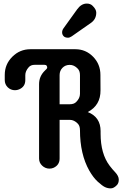

<svg xmlns="http://www.w3.org/2000/svg" viewBox="-20 -941 689 1082"><path d="M474.6 -309.6Q546.9 -281.2 546.9 -202.1V-188Q546.9 -74.2 598.1 -6.8Q613.8 13.7 627.9 28.3Q649.4 50.8 649.4 71.3Q649.4 90.8 638.7 102.1Q621.1 120.6 604 120.6Q586.9 120.6 571.5 113.3Q556.2 106 531 83Q505.9 60.1 483.4 21Q430.7 -72.3 430.7 -207.5Q430.7 -231.4 418.5 -244.1Q397.9 -265.6 373.5 -265.6H315.9V-47.9Q315.9 -10.7 281.2 4.9Q270.5 9.3 258.5 9.3Q246.6 9.3 235.8 4.6Q225.1 0 217.3 -7.8Q200.2 -23.9 200.2 -47.9V-466.8Q200.2 -511.7 233.4 -543.5L242.2 -552.2Q246.1 -556.6 246.1 -561Q246.1 -565.4 242.9 -570.6Q239.7 -575.7 230.5 -575.7H175.3Q153.8 -575.7 142.1 -562.5Q122.6 -540.5 122.6 -517.6V-489.7Q122.6 -451.7 86.9 -437Q76.2 -432.6 64.2 -432.6Q52.2 -432.6 41.7 -437Q31.2 -441.4 23.4 -449.2Q6.8 -465.8 6.8 -489.7V-519Q6.8 -578.6 49.3 -621.1Q91.8 -663.6 151.4 -663.6H404.8Q463.4 -663.6 504.9 -621.1Q545.9 -579.1 545.9 -519L546.4 -432.6Q547.4 -347.7 474.6 -309.6ZM315.9 -353.5H373Q397 -353.5 409.2 -366.2Q430.7 -387.2 430.7 -412.1V-517.6Q430.7 -541 418.5 -553.7Q397.9 -575.7 372.8 -575.4Q347.7 -575.2 331.8 -558.6Q315.9 -542 315.9 -518.1ZM415 -888.7Q438.5 -920.9 469.2 -920.9Q489.7 -920.9 502 -908.2Q522.5 -888.2 522.5 -869.6Q522.5 -832.5 491.7 -811.5L384.3 -736.3Q372.6 -728.5 363.3 -728.5Q346.7 -728.5 338.4 -737.3Q330.1 -746.1 330.1 -758.5Q330.1 -771 338.4 -782.2Z"/></svg>

Font: Supermercado
Style: Regular
Weight: 400
Designer: James Grieshaber
Foundry: James Grieshaber
Version: Version 1.002